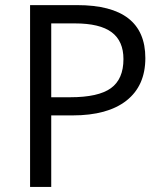

<svg xmlns="http://www.w3.org/2000/svg" viewBox="-20 -734 642 754"><path d="M550.8 -505.9Q550.8 -397.5 476.8 -339.1Q402.8 -280.8 265.1 -280.8H181.2V0H98.1V-713.9H283.2Q550.8 -713.9 550.8 -505.9ZM181.2 -352.1H255.9Q366.2 -352.1 415.5 -387.7Q464.8 -423.3 464.8 -502Q464.8 -572.8 418.5 -607.4Q372.1 -642.1 273.9 -642.1H181.2Z"/></svg>

Font: Open Sans ACDW
Style: acdw
Weight: 400
Foundry: Ascender Corporation
Version: Version 1.10